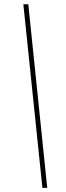

<svg xmlns="http://www.w3.org/2000/svg" viewBox="-20 -782 313 911"><path d="M181.2 109.4 90.8 -761.7H114.3L204.1 109.4Z"/></svg>

Font: Inter 28pt Thin
Style: Italic
Weight: 250
Italic angle: -9.3988°
Designer: Rasmus Andersson
Foundry: rsms
Version: Version 4.001;git-66647c0bb